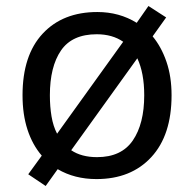

<svg xmlns="http://www.w3.org/2000/svg" viewBox="-20 -586 645 639"><path d="M551 -269Q551 -136 483.5 -63Q416 10 301 10Q228 10 172 -23L132 33L74 -6L119 -68Q88 -104 71.5 -154.5Q55 -205 55 -269Q55 -402 122 -474Q189 -546 304 -546Q377 -546 435 -510L474 -566L533 -528L488 -465Q517 -430 534 -380.5Q551 -331 551 -269ZM146 -269Q146 -231 151.5 -198.5Q157 -166 170 -141L390 -447Q354 -472 302 -472Q220 -472 183 -418Q146 -364 146 -269ZM460 -269Q460 -343 437 -392L217 -86Q251 -63 303 -63Q384 -63 422 -118.5Q460 -174 460 -269Z"/></svg>

Font: Noto Sans Yi
Style: Regular
Weight: 400
Designer: Monotype Design Team
Foundry: Monotype Imaging Inc.
Version: Version 2.002; ttfautohint (v1.8.4.7-5d5b)